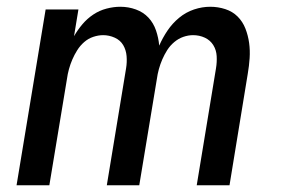

<svg xmlns="http://www.w3.org/2000/svg" viewBox="-20 -548 840 568"><path d="M29 0 115 -520H212L199 -441Q210 -460 224 -476.5Q238 -493 256 -505Q274 -517 295 -522.5Q316 -528 336 -528Q360 -528 382 -520Q404 -512 419 -496Q434 -480 441.5 -458Q449 -436 451 -413Q461 -436 475.5 -457.5Q490 -479 510 -495.5Q530 -512 554 -520Q578 -528 602 -528Q625 -528 646.5 -521Q668 -514 683 -499Q698 -484 706 -463.5Q714 -443 717 -421Q720 -399 718.5 -376Q717 -353 713 -330L659 0H562L619 -346Q622 -364 621 -382Q620 -400 611 -414.5Q602 -429 586 -436.5Q570 -444 551 -444Q537 -444 522.5 -439Q508 -434 495.5 -423.5Q483 -413 474.5 -399.5Q466 -386 460 -372Q454 -358 450 -343.5Q446 -329 444 -314L392 0H296L353 -346Q356 -364 354.5 -382Q353 -400 344.5 -414.5Q336 -429 319.5 -436.5Q303 -444 285 -444Q271 -444 256 -439Q241 -434 229 -423.5Q217 -413 208.5 -399.5Q200 -386 194 -372Q188 -358 184 -343.5Q180 -329 178 -314L126 0Z"/></svg>

Font: Iosevka Aile Medium
Style: Italic
Weight: 500
Italic angle: -9°
Designer: Belleve Invis
Foundry: Belleve Invis
Version: Version 31.1.0; ttfautohint (v1.8.4)